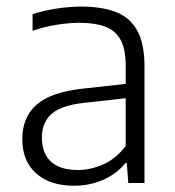

<svg xmlns="http://www.w3.org/2000/svg" viewBox="-20 -570 544 598"><path d="M210.5 8.5Q136 8.5 92.8 -29.8Q49.5 -68 49.5 -136.5Q49.5 -206 94.8 -244.8Q140 -283.5 238.5 -294L392.5 -311L397 -267L241 -249.5Q171.5 -242 141 -215.5Q110.5 -189 110.5 -142Q110.5 -92.5 138.8 -66.5Q167 -40.5 222.5 -40.5Q262 -40.5 301.2 -57.8Q340.5 -75 371.5 -115V-365.5Q371.5 -418 355 -447Q338.5 -476 306.5 -487.5Q274.5 -499 227.5 -499Q197 -499 158.5 -493.2Q120 -487.5 81.5 -474V-525.5Q114.5 -537 155.5 -543.2Q196.5 -549.5 233 -549.5Q297 -549.5 341 -532.5Q385 -515.5 407.5 -474.8Q430 -434 430 -363.5V0H379.5L375 -62H370.5Q343.5 -28.5 301.5 -10Q259.5 8.5 210.5 8.5Z"/></svg>

Font: Encode Sans Condensed Thin Light
Style: Regular
Weight: 300
Version: Version 3.002